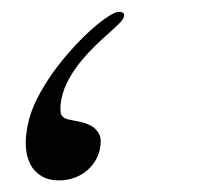

<svg xmlns="http://www.w3.org/2000/svg" viewBox="-20 -338 368 326"><path d="M149.4 -84.5Q147.5 -74.2 141.6 -64.7Q135.7 -55.2 127 -47.9Q118.2 -40.5 106.2 -36.1Q94.2 -31.7 80.1 -31.7Q62.5 -31.7 50.3 -39.1Q38.1 -46.4 31.5 -59.1Q24.9 -71.8 23.9 -89.1Q22.9 -106.4 27.3 -126.5Q31.7 -148.4 43.2 -170.9Q54.7 -193.4 69.8 -214.6Q85 -235.8 102.1 -254.6Q119.1 -273.4 135 -287.6Q150.9 -301.8 163.3 -309.8Q175.8 -317.9 182.1 -317.9Q186 -317.9 188.7 -316.4Q191.4 -314.9 190.4 -309.6Q189.5 -305.2 182.4 -298.1Q175.3 -291 164.8 -281.7Q154.3 -272.5 142.1 -260.7Q129.9 -249 118.4 -235.1Q106.9 -221.2 97.7 -205.1Q88.4 -189 84.5 -170.9Q82 -158.7 82.8 -148.7Q83.5 -138.7 94.2 -135.7Q102.1 -133.8 113 -131.8Q124 -129.9 133.3 -125.2Q142.6 -120.6 147.9 -111.1Q153.3 -101.6 149.4 -84.5Z"/></svg>

Font: XB Zar
Style: Italic
Weight: 400
Italic angle: -12°
Designer: Behnam
Foundry: Irmug
Version: Version 8.005 2009